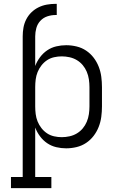

<svg xmlns="http://www.w3.org/2000/svg" viewBox="-20 -763 640 998"><path d="M37 215V157H98V-574Q98 -597 102 -619.5Q106 -642 116.5 -662.5Q127 -683 143.5 -699Q160 -715 180.5 -725Q201 -735 223.5 -739Q246 -743 269 -743H275V-685H269Q247 -685 226 -678Q205 -671 190 -655Q175 -639 169 -617.5Q163 -596 163 -574V-420Q172 -444 188 -465.5Q204 -487 225.5 -501.5Q247 -516 272.5 -522Q298 -528 324 -528Q351 -528 378 -521.5Q405 -515 427.5 -500Q450 -485 466.5 -463.5Q483 -442 493 -416.5Q503 -391 506.5 -364Q510 -337 510 -310V-210Q510 -183 506.5 -156Q503 -129 493 -103.5Q483 -78 466.5 -56.5Q450 -35 427.5 -20Q405 -5 378 1.5Q351 8 324 8Q298 8 272.5 2Q247 -4 225.5 -18.5Q204 -33 188 -54.5Q172 -76 163 -100V157H247V215ZM301 -50Q321 -50 341.5 -54.5Q362 -59 379.5 -69.5Q397 -80 410 -95.5Q423 -111 431 -130Q439 -149 442 -169.5Q445 -190 445 -210V-310Q445 -330 442 -350.5Q439 -371 431 -390Q423 -409 410 -424.5Q397 -440 379.5 -450.5Q362 -461 341.5 -465.5Q321 -470 301 -470Q281 -470 261 -465.5Q241 -461 224.5 -450Q208 -439 195.5 -423Q183 -407 175.5 -388.5Q168 -370 165.5 -350Q163 -330 163 -310V-210Q163 -190 165.5 -170Q168 -150 175.5 -131.5Q183 -113 195.5 -97Q208 -81 224.5 -70Q241 -59 261 -54.5Q281 -50 301 -50Z"/></svg>

Font: Iosevka Etoile Light
Style: Regular
Weight: 300
Designer: Belleve Invis
Foundry: Belleve Invis
Version: Version 25.0.1; ttfautohint (v1.8.4)